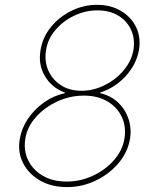

<svg xmlns="http://www.w3.org/2000/svg" viewBox="-20 -757 642 787"><path d="M254.3 9.9Q191.8 9.9 144.9 -16.7Q98 -43.3 74.9 -88.1Q51.8 -132.8 61.1 -187.5Q68.2 -230.8 94.5 -269.9Q120.7 -308.9 160.2 -337Q199.6 -365.1 245.7 -375V-377.8Q192.5 -397 164.1 -445Q135.7 -492.9 146.3 -552.6Q154.8 -604.4 188.9 -646.3Q223 -688.2 272.7 -712.7Q322.4 -737.2 377.8 -737.2Q433.2 -737.2 475.1 -712.7Q517 -688.2 537.6 -646.3Q558.2 -604.4 549.7 -552.6Q539.1 -492.9 495.2 -445Q451.3 -397 390.6 -377.8V-375Q433.9 -365.1 463.8 -337Q493.6 -308.9 506.7 -269.9Q519.9 -230.8 512.8 -187.5Q503.6 -132.8 465.7 -88.1Q427.9 -43.3 372.3 -16.7Q316.8 9.9 254.3 9.9ZM252.8 -12.8Q309.7 -12.8 361 -36.8Q412.3 -60.7 447.3 -100.7Q482.2 -140.6 490.1 -188.9Q497.9 -237.2 479.4 -277.2Q460.9 -317.1 420.8 -341.1Q380.7 -365.1 323.9 -365.1Q267 -365.1 215 -341.1Q163 -317.1 127.3 -277.2Q91.6 -237.2 83.8 -188.9Q76 -140.6 95.2 -100.7Q114.3 -60.7 155.2 -36.8Q196 -12.8 252.8 -12.8ZM313.9 -384.9Q362.9 -384.9 408.9 -407.8Q454.9 -430.8 487 -468.9Q519.2 -507.1 527 -552.6Q534.1 -598 517.2 -634.8Q500.4 -671.5 464.7 -693Q429 -714.5 379.3 -714.5Q330.3 -714.5 284.8 -693Q239.3 -671.5 207.7 -634.8Q176.1 -598 169 -552.6Q161.2 -507.1 177.7 -468.9Q194.2 -430.8 229.6 -407.8Q264.9 -384.9 313.9 -384.9Z"/></svg>

Font: Inter UI Thin
Style: Italic
Weight: 100
Italic angle: -9.39999°
Designer: Rasmus Andersson
Foundry: rsms
Version: 3.2;8d6f07862